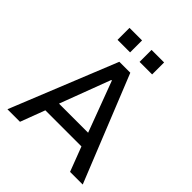

<svg xmlns="http://www.w3.org/2000/svg" viewBox="-241 -1051 1201 1201"><g transform="rotate(45 359.5 -450.0)"><path d="M26 0 311 -705H408L692 0H580L504 -199L551 -163H166L212 -199L137 0ZM356 -589 221 -231 200 -253H517L495 -231L361 -589ZM401 -794V-900H512V-794ZM206 -794V-900H317V-794Z"/></g></svg>

Font: Nunito Sans 7pt SemiCondensed SemiBold
Style: Regular
Weight: 600
Width: 4
Designer: Vernon Adams
Foundry: Vernon Adams
Version: Version 3.101;gftools[0.9.27]